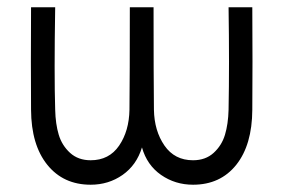

<svg xmlns="http://www.w3.org/2000/svg" viewBox="-20 -490 775 525"><path d="M130.9 -470.2Q127.9 -285.6 130.9 -189.9Q131.8 -150.9 140.6 -121.6Q149.4 -92.3 171.6 -72Q193.8 -51.8 228 -51.8Q278.3 -51.8 305.7 -91.8Q333 -131.8 334 -189.9Q335 -282.7 335 -470.2H399.9Q399.9 -282.7 400.9 -189.9Q401.9 -132.3 429.7 -92Q457.5 -51.8 507.8 -51.8Q542 -51.8 564.2 -72Q586.4 -92.3 595.2 -121.6Q604 -150.9 605 -189.9Q607.4 -312.5 605 -470.2H669.9Q670.9 -312.5 669.9 -189.9Q669.4 -93.8 626 -39.3Q582.5 15.1 507.8 15.1Q459 15.1 420.4 -11.7Q381.8 -38.6 368.2 -86.9Q353.5 -38.6 315.2 -11.7Q276.9 15.1 228 15.1Q153.3 15.1 109.4 -39.3Q65.4 -93.8 64.9 -189.9Q64 -312.5 64.9 -470.2Z"/></svg>

Font: Kreadon
Style: Regular
Weight: 400
Designer: kohakuno
Foundry: StudioGnu
Version: Version 1.000;Glyphs 3.1.2 (3151)